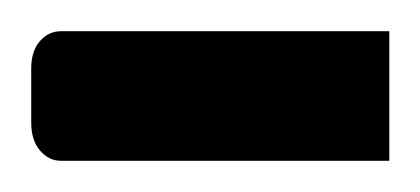

<svg xmlns="http://www.w3.org/2000/svg" viewBox="-39 -103 269 123"><path d="M0 -83H210.4V0H0Q-7.8 0 -13.4 -6.6Q-19 -13.2 -19 -24.4V-59.1Q-19 -70.3 -13.4 -76.7Q-7.8 -83 0 -83Z"/></svg>

Font: Pinar-DS3-FD Regular
Style: Regular
Weight: 400
Designer: Amin Abedi
Version: Version 3.000